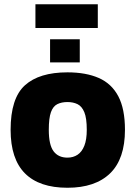

<svg xmlns="http://www.w3.org/2000/svg" viewBox="-20 -870 639 905"><path d="M298 15Q165 15 97.5 -53Q30 -121 30 -258Q30 -407 97.5 -468Q165 -529 298 -529Q385 -529 445.5 -502.5Q506 -476 537.5 -416.5Q569 -357 569 -258Q569 -121 499 -53Q429 15 298 15ZM298 -127Q325 -127 345.5 -140.5Q366 -154 377.5 -183Q389 -212 389 -258Q389 -313 377.5 -341Q366 -369 345.5 -379Q325 -389 298 -389Q270 -389 250 -379Q230 -369 220 -341Q210 -313 210 -258Q210 -187 232.5 -157Q255 -127 298 -127ZM216 -576V-685H356V-576ZM147 -738V-850H441V-738Z"/></svg>

Font: Maven Pro Black
Style: Regular
Weight: 900
Designer: Joe Prince
Foundry: Joe Prince
Version: Version 2.103